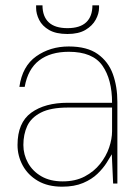

<svg xmlns="http://www.w3.org/2000/svg" viewBox="-20 -691 521 723"><path d="M214 12Q160 12 122.5 -10Q85 -32 65.5 -68Q46 -104 46 -145Q46 -229 97.5 -266.5Q149 -304 235 -304H402Q402 -392 365.5 -444Q329 -496 239 -496Q170 -496 127.5 -463.5Q85 -431 73 -364H53Q64 -442 116.5 -479Q169 -516 239 -516Q308 -516 348 -487.5Q388 -459 405 -412Q422 -365 422 -307V0H406L401 -110Q394 -98 381.5 -78Q369 -58 347.5 -37Q326 -16 293 -2Q260 12 214 12ZM216 -8Q264 -8 299 -26.5Q334 -45 357 -74Q380 -103 391 -135.5Q402 -168 402 -197V-286H236Q171 -286 134 -267Q97 -248 82.5 -216.5Q68 -185 68 -145Q68 -109 85.5 -77.5Q103 -46 136 -27Q169 -8 216 -8ZM234 -563Q191 -563 165 -578Q139 -593 127.5 -616Q116 -639 116 -661V-671H140Q140 -629 163.5 -607Q187 -585 234 -585Q281 -585 304.5 -607Q328 -629 328 -671H353V-662Q353 -640 340.5 -617Q328 -594 302 -578.5Q276 -563 234 -563Z"/></svg>

Font: DM Sans Thin
Style: Regular
Weight: 100
Designer: Colophon Foundry, Jonny Pinhorn
Foundry: Colophon Foundry
Version: Version 4.004; ttfautohint (v1.8.4.7-5d5b)